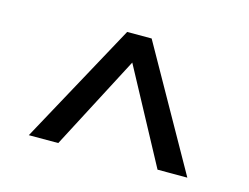

<svg xmlns="http://www.w3.org/2000/svg" viewBox="-59 -751 678 523"><g transform="rotate(15 280.0 -489.5)"><path d="M56 -319 242 -660H311L503 -319H419L277 -583L139 -319Z"/></g></svg>

Font: Cairo
Style: Regular
Weight: 400
Designer: Mohamed Gaber, Accademia di Belle Arti di Urbino
Foundry: Kief Type Foundry, Accademia di Belle Arti di Urbino
Version: Version 3.120